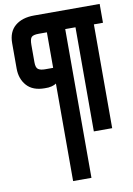

<svg xmlns="http://www.w3.org/2000/svg" viewBox="-107 -808 792 1144"><g transform="rotate(-10 289.5 -236.0)"><path d="M240 -320Q231 -313 212.5 -308Q194 -303 170 -304Q98 -304 61.5 -345Q25 -386 25 -449V-602Q25 -671 67.5 -706.5Q110 -742 182 -742H579V-628H524V0H413V-630H351V270H240ZM240 -415V-630H191Q157 -630 146.5 -618.5Q136 -607 136 -572V-467Q136 -434 150 -424.5Q164 -415 191 -415Z"/></g></svg>

Font: Exo ExtraBold
Style: Regular
Weight: 800
Designer: Natanael Gama
Foundry: Natanael Gama
Version: Version 1.500